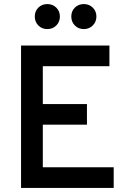

<svg xmlns="http://www.w3.org/2000/svg" viewBox="-20 -924 656 944"><path d="M83.5 0V-700H518V-598.5H190.5V-412.5H407.5V-311H190.5V-101.5H539V0ZM212.5 -781Q186 -781 168.5 -798.8Q151 -816.5 151 -843Q151 -869 168.5 -886.5Q186 -904 212.5 -904Q239 -904 256.8 -886.5Q274.5 -869 274.5 -843Q274.5 -816.5 256.8 -798.8Q239 -781 212.5 -781ZM392 -781Q365.5 -781 348 -798.8Q330.5 -816.5 330.5 -843Q330.5 -869 348 -886.5Q365.5 -904 392 -904Q418.5 -904 436.2 -886.5Q454 -869 454 -843Q454 -816.5 436.2 -798.8Q418.5 -781 392 -781Z"/></svg>

Font: Overpass Mono SemiBold
Style: Regular
Weight: 600
Monospace: yes
Designer: Delve Withrington, Dave Bailey
Foundry: Delve Fonts LLC
Version: Version 4.000